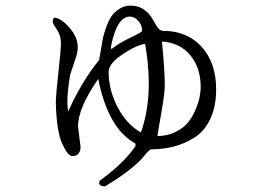

<svg xmlns="http://www.w3.org/2000/svg" viewBox="-20 -640 960 684"><path d="M562 -530Q647 -530 698.5 -473Q750 -416 750 -322Q750 -261 729.5 -217Q709 -173 673.5 -150.5Q638 -128 599.5 -118Q561 -108 517 -108Q506 -101 493 -84Q480 -67 447.5 -40Q415 -13 354 24Q336 24 333 13L335 4Q422 -59 463 -120L462 -129Q365 -182 330 -359Q258 -255 258 -190L267 -116Q267 -103 260 -93.5Q253 -84 238 -84Q222 -84 202 -127Q182 -170 179 -269V-284Q179 -298 188 -381Q197 -464 197 -485Q197 -508 189.5 -522.5Q182 -537 175 -546.5Q168 -556 168 -565Q168 -572 173 -577Q196 -577 226.5 -542.5Q257 -508 257 -472Q257 -457 252 -440L230 -374L228 -362Q220 -312 220 -278Q220 -257 223 -243Q271 -350 333 -426Q334 -431 338 -454.5Q342 -478 345 -495.5Q348 -513 356.5 -538Q365 -563 375.5 -579.5Q386 -596 404.5 -608Q423 -620 445 -620Q497 -620 526 -568L537 -549Q548 -530 562 -530ZM377 -465Q406 -488 446 -506.5Q486 -525 486 -530Q486 -552 472 -566.5Q458 -581 443 -581Q398 -581 377 -482L375 -471ZM567 -335Q567 -308 554 -234Q541 -160 541 -155Q577 -156 605.5 -170Q634 -184 650 -204Q666 -224 676.5 -249Q687 -274 691 -294Q695 -314 695 -330Q695 -398 658 -443Q621 -488 557 -492Q567 -388 567 -335ZM497 -484Q460 -477 413.5 -444.5Q367 -412 367 -385Q367 -320 398.5 -259Q430 -198 482 -168Q510 -247 510 -343Q510 -409 497 -484Z"/></svg>

Font: cwTeXMing
Style: Medium
Weight: 500
Version: Version 1.17